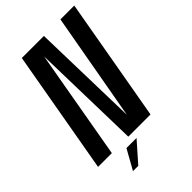

<svg xmlns="http://www.w3.org/2000/svg" viewBox="-274 -761 990 990"><g transform="rotate(-45 221.0 -266.0)"><path d="M-30 0 89 -675H250L265 -85L370.5 -675H471.5L352.5 0H190.5L176 -599.5L70.5 0ZM81.9 142.8 142.3 34.7H215.9L120.5 142.8Z"/></g></svg>

Font: Anybody Condensed Medium
Style: Italic
Weight: 500
Width: 3
Italic angle: -10°
Designer: Tyler Finck
Foundry: Etcetera Type Company
Version: Version 1.010; ttfautohint (v1.8.3) -l 8 -r 50 -G 200 -x 14 